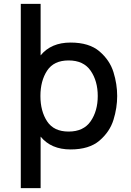

<svg xmlns="http://www.w3.org/2000/svg" viewBox="-20 -756 673 988"><path d="M583 -262Q583 -201 564 -139.5Q545 -78 492 -32.5Q439 13 343 13Q243 13 189 -53V212H87V-736H189V-471Q243 -537 343 -537Q439 -537 492 -491.5Q545 -446 564 -384.5Q583 -323 583 -262ZM483 -262Q483 -339 446.5 -392Q410 -445 333 -445Q257 -445 222.5 -392.5Q188 -340 188 -262Q188 -184 222.5 -131.5Q257 -79 333 -79Q410 -79 446.5 -132Q483 -185 483 -262Z"/></svg>

Font: Shippori Antique
Style: Regular
Weight: 400
Designer: FONTDASU
Foundry: FONTDASU / Google Inc. / but / Adobe
Version: Version 2.001